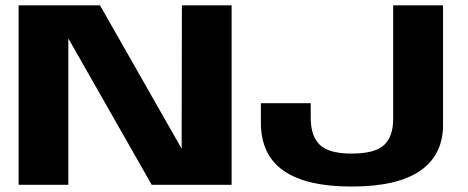

<svg xmlns="http://www.w3.org/2000/svg" viewBox="-20 -695 1760 722"><path d="M50 0V-675H356L663 -136L664 -675H851V0H550.5L237 -550.5V0ZM1302.5 6.5Q1132 6.5 1046.5 -53Q961 -112.5 961 -234.5V-307H1148.5V-251Q1148.5 -184 1182.2 -150.8Q1216 -117.5 1302.5 -117.5Q1389 -117.5 1423.8 -149.2Q1458.5 -181 1458.5 -248V-675H1646V-225.5Q1646 -112.5 1560.2 -53Q1474.5 6.5 1302.5 6.5Z"/></svg>

Font: Anybody ExtraExpanded Regular
Style: Bold
Weight: 700
Width: 8
Designer: Tyler Finck
Foundry: Etcetera Type Company
Version: Version 1.010; ttfautohint (v1.8.3) -l 8 -r 50 -G 200 -x 14 